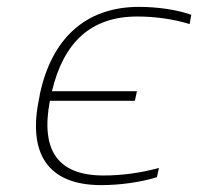

<svg xmlns="http://www.w3.org/2000/svg" viewBox="-20 -529 576 558"><path d="M96 -256 94 -244C60 -85 117 9 274 9C327 9 388 1 436 -14L442 -41C388 -26 332 -19 281 -19C146 -19 98 -94 125 -236H372L378 -264H131C165 -406 244 -481 379 -481C429 -481 483 -474 531 -459L536 -486C494 -501 437 -509 384 -509C227 -509 130 -415 96 -256Z"/></svg>

Font: LT Wave Text Thin Italic
Style: Regular
Weight: 100
Designer: Daniel Lyons
Version: Version 2.5 (Glyphs App)